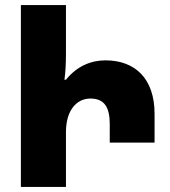

<svg xmlns="http://www.w3.org/2000/svg" viewBox="-20 -734 666 754"><path d="M62 -714V0H239V-215C239 -300 280 -347 335 -347C392 -347 411 -310 411 -246V-174H587V-287C587 -425 511 -497 394 -497C337 -497 282 -474 239 -421H233C237 -447 239 -482 239 -523V-714Z"/></svg>

Font: Noto Sans Armenian Condensed Black
Style: Regular
Weight: 900
Width: 3
Designer: Monotype Design Team
Foundry: Monotype Imaging Inc.
Version: Version 2.008